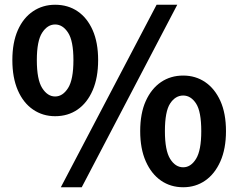

<svg xmlns="http://www.w3.org/2000/svg" viewBox="-20 -774 1003 808"><path d="M212 -285Q160 -285 119 -313Q78 -341 55 -394Q32 -447 32 -521Q32 -595 55 -647Q78 -699 119 -726.5Q160 -754 212 -754Q266 -754 306.5 -726.5Q347 -699 370 -647Q393 -595 393 -521Q393 -447 370 -394Q347 -341 306.5 -313Q266 -285 212 -285ZM212 -368Q244 -368 266.5 -403.5Q289 -439 289 -521Q289 -602 266.5 -636.5Q244 -671 212 -671Q180 -671 157.5 -636.5Q135 -602 135 -521Q135 -439 157.5 -403.5Q180 -368 212 -368ZM236 14 639 -754H726L324 14ZM751 14Q698 14 657.5 -14Q617 -42 593.5 -95Q570 -148 570 -222Q570 -297 593.5 -349Q617 -401 657.5 -428.5Q698 -456 751 -456Q803 -456 843.5 -428.5Q884 -401 907.5 -349Q931 -297 931 -222Q931 -148 907.5 -95Q884 -42 843.5 -14Q803 14 751 14ZM751 -70Q783 -70 805 -105.5Q827 -141 827 -222Q827 -305 805 -338.5Q783 -372 751 -372Q718 -372 696 -338.5Q674 -305 674 -222Q674 -141 696 -105.5Q718 -70 751 -70Z"/></svg>

Font: Noto Sans SC Thin
Style: Bold
Weight: 700
Version: Version 2.004-H2;hotconv 1.0.118;makeotfexe 2.5.65603